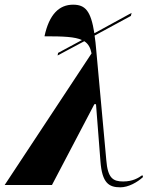

<svg xmlns="http://www.w3.org/2000/svg" viewBox="-57 -790 631 820"><path d="M-37 0H165L346 -345H353L372 -101C379 -8 408 10 457 10C491 10 529 -11 554 -34L551 -42C534 -30 510 -15 469 -15C426 -15 403 -29 397 -106L354 -576C352 -599 350 -620 347 -638L502 -722L505 -735L346 -648C331 -744 307 -770 255 -770C196 -770 153 -729 133 -635C214 -635 263 -633 293 -619L191 -564L189 -553L303 -614C320 -603 329 -587 334 -562Z"/></svg>

Font: Noto Serif Display Condensed Black
Style: Italic
Weight: 900
Width: 3
Italic angle: -12°
Designer: Monotype Design Team
Foundry: Monotype Imaging Inc.
Version: Version 2.009